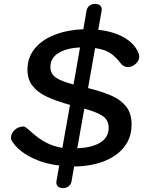

<svg xmlns="http://www.w3.org/2000/svg" viewBox="-20 -849 751 979"><path d="M465 -604 429 -400Q505 -381 552 -359.5Q599 -338 625 -303.5Q651 -269 651 -214Q651 -148 613.5 -100Q576 -52 509.5 -26.5Q443 -1 358 0L345 74Q343 90 331 100Q319 110 301 110Q283 110 274 100Q265 90 268 74L282 -5Q200 -15 137 -47.5Q74 -80 44 -125Q36 -136 36 -146Q36 -168 54.5 -186Q73 -204 101 -204Q105 -204 111.5 -199.5Q118 -195 132 -183Q176 -142 215 -122Q254 -102 298 -95L337 -314Q263 -335 217.5 -356.5Q172 -378 146 -411Q120 -444 120 -494Q120 -556 157.5 -601.5Q195 -647 260 -672Q325 -697 405 -700L421 -793Q424 -810 435.5 -819.5Q447 -829 465 -829Q485 -829 493 -818.5Q501 -808 498 -793L481 -697Q557 -689 610.5 -659Q664 -629 684 -583Q690 -571 690 -561Q690 -540 672 -523.5Q654 -507 632 -507Q609 -507 593 -529Q573 -556 545.5 -576Q518 -596 465 -604ZM355 -418 388 -607Q319 -604 278 -578.5Q237 -553 237 -508Q237 -472 265.5 -453Q294 -434 355 -418ZM410 -295 374 -93Q450 -96 492 -122.5Q534 -149 534 -197Q534 -236 505 -256.5Q476 -277 410 -295Z"/></svg>

Font: Kodchasan SemiBold
Style: Italic
Weight: 600
Italic angle: -10°
Version: Version 1.000; ttfautohint (v1.6)